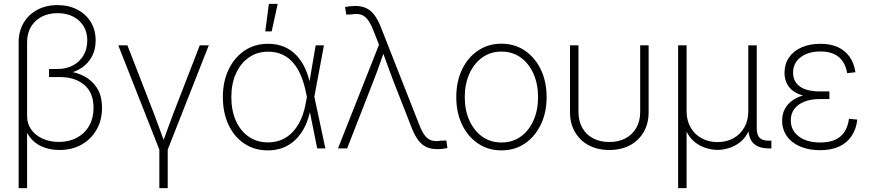

<svg xmlns="http://www.w3.org/2000/svg" viewBox="-20 -762 4471 986"><path d="M75.7 204.1V-544.4Q75.7 -601.1 101.1 -644.3Q126.5 -687.5 171.6 -711.7Q216.8 -735.8 275.4 -735.8Q333 -735.8 377.2 -712.6Q421.4 -689.5 446.3 -648.7Q471.2 -607.9 471.2 -554.2Q471.2 -506.8 451.7 -471.2Q432.1 -435.5 399.2 -413.6Q366.2 -391.6 325.7 -384.8V-396.5Q371.6 -391.6 412.1 -370.6Q452.6 -349.6 478.3 -309.8Q503.9 -270 503.9 -208Q503.9 -144.5 475.8 -95.7Q447.8 -46.9 398.7 -19.3Q349.6 8.3 285.6 8.3Q244.6 8.3 210 -3.7Q175.3 -15.6 150.1 -39.1Q125 -62.5 112.3 -95.7L119.1 -104V204.1ZM282.7 -33.2Q335.4 -33.2 375.7 -55.2Q416 -77.1 438.2 -116.7Q460.4 -156.2 460.4 -208Q460.4 -286.1 412.8 -326.2Q365.2 -366.2 288.6 -366.2H231.9V-407.7H274.9Q320.8 -407.7 355.2 -426.3Q389.6 -444.8 408.9 -477.8Q428.2 -510.7 428.2 -554.2Q428.2 -617.2 386 -655.8Q343.8 -694.3 275.4 -694.3Q206.1 -694.3 162.6 -653.6Q119.1 -612.8 119.1 -544.4V-164.6Q119.1 -126.5 140.4 -96.7Q161.6 -66.9 198.7 -50Q235.8 -33.2 282.7 -33.2Z M799.8 10.3 587.4 -529.3H634.3L769 -182.6Q784.2 -143.6 798.1 -104.2Q812 -64.9 826.7 -26.4H814Q828.6 -64.9 842.5 -104.2Q856.4 -143.6 871.6 -182.6L1005.9 -529.3H1052.2L839.8 10.3ZM798.3 204.1V-3.9H841.3V204.1Z M1356 10.3Q1286.6 10.3 1234.4 -24.7Q1182.1 -59.6 1153.3 -121.6Q1124.5 -183.6 1124.5 -263.7Q1124.5 -343.3 1154.1 -405Q1183.6 -466.8 1235.8 -502Q1288.1 -537.1 1356.4 -537.1Q1402.8 -537.1 1439.5 -521.5Q1476.1 -505.9 1502.7 -477.5Q1529.3 -449.2 1547.1 -410.6Q1564.9 -372.1 1573.7 -325.2H1587.9L1593.8 -267.6L1650.9 0H1608.9L1551.8 -284.7Q1542.5 -332 1526.4 -371.1Q1510.3 -410.2 1486.6 -438.2Q1462.9 -466.3 1430.7 -481.4Q1398.4 -496.6 1356.9 -496.6Q1300.8 -496.6 1258.3 -467Q1215.8 -437.5 1191.9 -385Q1168 -332.5 1168 -263.7Q1168 -194.3 1191.4 -141.8Q1214.8 -89.4 1257.1 -60.1Q1299.3 -30.8 1356 -30.8Q1396 -30.8 1428.5 -45.2Q1460.9 -59.6 1485.8 -87.2Q1510.7 -114.7 1527.3 -153.6Q1543.9 -192.4 1551.8 -240.7L1601.1 -529.3H1643.6L1593.8 -263.2L1588.4 -202.1H1574.7Q1565.9 -153.8 1547.1 -114.7Q1528.3 -75.7 1500.5 -47.6Q1472.7 -19.5 1436.5 -4.6Q1400.4 10.3 1356 10.3ZM1342.3 -600.6 1360.8 -742.2H1406.2L1375 -600.6Z M1715.8 0 1926.3 -532.2 1896 -609.4Q1882.3 -644 1866.9 -662.8Q1851.6 -681.6 1832.3 -687.3Q1813 -692.9 1786.1 -688L1758.3 -687L1752 -726.1Q1765.6 -728.5 1778.1 -730Q1790.5 -731.4 1805.2 -731.4Q1835.9 -731.4 1859.6 -720.7Q1883.3 -710 1901.6 -686.3Q1919.9 -662.6 1935.1 -624.5L2134.3 -118.2Q2147.9 -83.5 2163.1 -64.7Q2178.2 -45.9 2197.8 -40.3Q2217.3 -34.7 2243.7 -39.6L2272 -40.5L2277.8 -1.5Q2264.6 1 2252.2 2.4Q2239.7 3.9 2225.1 3.9Q2193.8 3.9 2170.2 -6.8Q2146.5 -17.6 2128.4 -41.3Q2110.4 -64.9 2095.2 -103L2000 -346.2Q1984.4 -386.2 1970.5 -425.8Q1956.5 -465.3 1941.9 -504.4H1955.1Q1941.4 -465.3 1927.5 -425.8Q1913.6 -386.2 1897.9 -346.2L1762.7 0Z M2555.2 10.3Q2487.3 10.3 2434.8 -25.1Q2382.3 -60.5 2352.8 -122.3Q2323.2 -184.1 2323.2 -263.2Q2323.2 -343.3 2352.8 -405Q2382.3 -466.8 2434.8 -502.2Q2487.3 -537.6 2555.2 -537.6Q2623 -537.6 2675.3 -502.2Q2727.5 -466.8 2757.3 -405Q2787.1 -343.3 2787.1 -263.2Q2787.1 -184.1 2757.3 -122.3Q2727.5 -60.5 2675.5 -25.1Q2623.5 10.3 2555.2 10.3ZM2555.2 -30.3Q2611.8 -30.3 2654.1 -60.5Q2696.3 -90.8 2719.7 -143.6Q2743.2 -196.3 2743.2 -263.2Q2743.2 -330.6 2719.7 -383.3Q2696.3 -436 2654.1 -466.6Q2611.8 -497.1 2555.2 -497.1Q2499 -497.1 2456.5 -466.6Q2414.1 -436 2390.4 -383.3Q2366.7 -330.6 2366.7 -263.2Q2366.7 -196.3 2390.4 -143.6Q2414.1 -90.8 2456.5 -60.5Q2499 -30.3 2555.2 -30.3Z M3108.9 8.3Q3049.3 8.3 3003.9 -15.6Q2958.5 -39.6 2932.9 -83.5Q2907.2 -127.4 2907.2 -186V-529.3H2950.7V-187.5Q2950.7 -140.1 2970.5 -105.2Q2990.2 -70.3 3026.1 -51.5Q3062 -32.7 3108.9 -32.7Q3156.2 -32.7 3191.9 -51.5Q3227.5 -70.3 3247.6 -105.2Q3267.6 -140.1 3267.6 -187.5V-529.3H3311V-186Q3311 -127.4 3285.4 -83.5Q3259.8 -39.6 3214.4 -15.6Q3168.9 8.3 3108.9 8.3Z M3462.4 204.1V-529.3H3505.9V-191.4Q3505.9 -143.1 3526.6 -107.2Q3547.4 -71.3 3583.5 -51.8Q3619.6 -32.2 3665 -32.2Q3710.4 -32.2 3746.1 -51.8Q3781.7 -71.3 3802.2 -107.2Q3822.8 -143.1 3822.8 -191.4V-529.3H3866.2V-105Q3866.2 -69.3 3880.9 -54.4Q3895.5 -39.6 3928.7 -39.6H3941.4V0H3928.2Q3875.5 0 3849.4 -25.9Q3823.2 -51.8 3823.2 -105V-176.8H3841.8Q3841.8 -124 3824.7 -88.6Q3807.6 -53.2 3780.8 -32Q3753.9 -10.7 3722.9 -1.5Q3691.9 7.8 3664.6 7.8Q3637.2 7.8 3606.4 -1.5Q3575.7 -10.7 3548.6 -32Q3521.5 -53.2 3504.6 -88.6Q3487.8 -124 3487.8 -176.8H3505.9V204.1Z M4191.4 9.3Q4132.8 9.3 4088.9 -9.8Q4044.9 -28.8 4020.8 -63Q3996.6 -97.2 3996.6 -142.1Q3996.6 -175.3 4010 -201.4Q4023.4 -227.5 4048.8 -245.8Q4074.2 -264.2 4111.3 -273.7Q4148.4 -283.2 4195.3 -283.2H4239.3V-253.4H4189.5Q4146 -253.4 4112.5 -240.7Q4079.1 -228 4060.1 -203.6Q4041 -179.2 4041 -143.6Q4041 -92.8 4082 -61.5Q4123 -30.3 4192.4 -30.3Q4239.3 -30.3 4270.3 -44.9Q4301.3 -59.6 4318.1 -86.9Q4335 -114.3 4339.8 -151.9L4382.8 -147.9Q4377 -99.6 4353.8 -64.2Q4330.6 -28.8 4290 -9.8Q4249.5 9.3 4191.4 9.3ZM4195.3 -260.3Q4148.4 -260.3 4113.3 -268.8Q4078.1 -277.3 4054.9 -293.7Q4031.7 -310.1 4020.3 -334Q4008.8 -357.9 4008.8 -388.7Q4008.8 -433.1 4031.7 -466.6Q4054.7 -500 4096.2 -518.6Q4137.7 -537.1 4193.4 -537.1Q4245.6 -537.1 4283.2 -519.8Q4320.8 -502.4 4343.5 -469.7Q4366.2 -437 4373 -391.1L4330.6 -386.2Q4321.8 -439.9 4287.8 -468.8Q4253.9 -497.6 4193.4 -497.6Q4128.9 -497.6 4090.8 -467.5Q4052.7 -437.5 4052.7 -388.7Q4052.7 -343.3 4087.6 -317.9Q4122.6 -292.5 4190.9 -292.5H4239.3V-260.3Z"/></svg>

Font: Inter 24pt ExtraLight
Style: Regular
Weight: 250
Designer: Rasmus Andersson
Foundry: rsms
Version: Version 4.001;git-66647c0bb